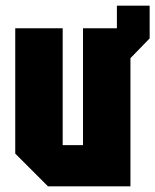

<svg xmlns="http://www.w3.org/2000/svg" viewBox="-20 -660 550 680"><path d="M34 -116V-560H202V-146H274V-560H394V-640H510V-524L442 -454V0H150Z"/></svg>

Font: Tektur Condensed
Style: Bold
Weight: 700
Width: 3
Designer: Adam Jagosz
Foundry: Adam Jagosz
Version: Version 1.005;gftools[0.9.30]